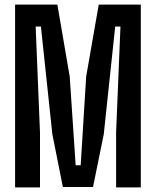

<svg xmlns="http://www.w3.org/2000/svg" viewBox="-20 -820 682 840"><path d="M46 0V-800H231L285 -485L311 -97H333L357 -485L412 -800H596V0H488V-242L507 -704H484L434 -233L387 -2H255L209 -233L159 -704H136L155 -239V0Z"/></svg>

Font: Big Shoulders Display
Style: Bold
Weight: 700
Designer: Patric King
Foundry: XO Type Co
Version: Version 1.000; ttfautohint (v1.8.2)